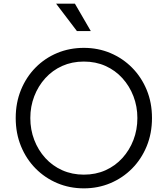

<svg xmlns="http://www.w3.org/2000/svg" viewBox="-20 -1019 918 1051"><path d="M66 -373Q66 -457 95 -527.5Q124 -598 175 -649.5Q226 -701 293.5 -729Q361 -757 439 -757Q517 -757 584.5 -728.5Q652 -700 703 -648.5Q754 -597 783 -527Q812 -457 812 -373Q812 -289 783 -218.5Q754 -148 703 -96.5Q652 -45 584.5 -16.5Q517 12 439 12Q361 12 293.5 -16.5Q226 -45 175 -96.5Q124 -148 95 -218.5Q66 -289 66 -373ZM732 -373Q732 -436 710.5 -492Q689 -548 650 -591Q611 -634 557.5 -658Q504 -682 439 -682Q374 -682 320.5 -658Q267 -634 228 -591Q189 -548 167.5 -492Q146 -436 146 -373Q146 -309 167.5 -253Q189 -197 228 -154Q267 -111 321 -87Q375 -63 439 -63Q504 -63 557.5 -87Q611 -111 650 -154Q689 -197 710.5 -253Q732 -309 732 -373ZM401 -849 287 -999H390L477 -849Z"/></svg>

Font: Kosmopol Plus Jakarta Sans
Style: Regular
Weight: 400
Designer: Gumpita Rahayu
Foundry: Tokotype
Version: Version 2.006